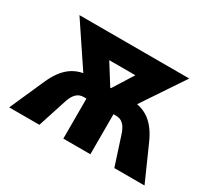

<svg xmlns="http://www.w3.org/2000/svg" viewBox="-109 -694 944 868"><g transform="rotate(30 363.5 -260.0)"><path d="M95 -178 16 0H173.6L223.8 -155Q233.6 -182.2 248.3 -195.6Q263 -209 284.6 -209H298.6V0H439.8V-305.2H268.8Q207.2 -305.2 165.6 -274.8Q124 -244.4 95 -178ZM82.6 -520 246.8 -274.6 372 -297.8 232.6 -520ZM229.8 -411H512.2V-520H229.8ZM643.4 -178Q614.4 -244.4 572.8 -274.8Q531.2 -305.2 469.6 -305.2H298.6V0H439.8V-209H453.8Q475.4 -209 490.1 -195.6Q504.8 -182.2 514.6 -155L564.8 0H722.4ZM655.8 -520H505.8L366.4 -297.8L491.6 -274.6Z"/></g></svg>

Font: Fixel Variable
Style: Regular
Weight: 100
Width: 3
Designer: AlfaBravo + MacPaw
Foundry: Kyrylo Tkachov, Marchela Mozhyna, Serhii Makarenko, Maria Weinstein, Zakhar Kryvoshyya
Version: Version 1.211